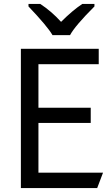

<svg xmlns="http://www.w3.org/2000/svg" viewBox="-20 -964 576 984"><path d="M249 -784Q224 -828 126 -931V-944H186Q243 -907 293 -852Q352 -911 402 -944H464V-931Q364 -831 339 -784ZM478 0H87V-714H486V-635H177V-412H445V-334H177V-79H508Z"/></svg>

Font: Advent Sans Logo
Style: Regular
Weight: 400
Designer: Types & Symbols
Foundry: Types & Symbols
Version: Version 1.002